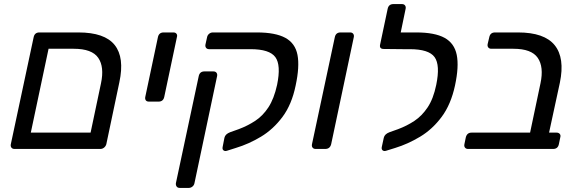

<svg xmlns="http://www.w3.org/2000/svg" viewBox="-20 -730 2832 941"><path d="M51 0Q41 0 36 -6.5Q31 -13 33 -23L145 -548Q150 -571 173 -571H364Q493 -571 542 -509.5Q591 -448 565 -327L501 -23Q498 -13 490 -6.5Q482 0 472 0ZM131 -80H424L475 -322Q492 -402 461.5 -446.5Q431 -491 341 -491H218Z M710 -232Q699 -232 694.5 -238.5Q690 -245 692 -255L754 -548Q759 -571 782 -571H830Q840 -571 845 -564.5Q850 -558 847 -548L785 -255Q780 -232 757 -232Z M1092 9Q1082 12 1075.5 7Q1069 2 1071 -9L1080 -55Q1084 -73 1108 -82L1150 -97Q1193 -113 1230.5 -137.5Q1268 -162 1295.5 -204Q1323 -246 1338 -314Q1358 -411 1329.5 -450Q1301 -489 1208 -489H1005Q995 -489 990 -495.5Q985 -502 987 -512L995 -548Q997 -558 1005 -564.5Q1013 -571 1023 -571H1239Q1330 -571 1378.5 -544.5Q1427 -518 1438 -461Q1449 -404 1429 -311Q1410 -218 1364.5 -157Q1319 -96 1259 -60Q1199 -24 1136 -5ZM861 191Q851 191 846 184.5Q841 178 842 168L954 -357Q959 -380 982 -380H1026Q1036 -380 1041 -373.5Q1046 -367 1044 -357L933 168Q931 178 923 184.5Q915 191 905 191Z M1527 0Q1517 0 1512 -6.5Q1507 -13 1509 -23L1621 -548Q1626 -571 1649 -571H1696Q1706 -571 1711 -564.5Q1716 -558 1714 -548L1603 -23Q1597 0 1574 0Z M1872 9Q1862 12 1855.5 7Q1849 2 1851 -9L1861 -55Q1865 -73 1889 -82L1931 -97Q1974 -113 2011 -137.5Q2048 -162 2076 -204Q2104 -246 2118 -314Q2138 -411 2110 -450Q2082 -489 1988 -489H1958Q1956 -489 1955 -489L1861 -490Q1838 -490 1843 -512L1880 -687Q1885 -710 1908 -710H1950Q1960 -710 1965 -703.5Q1970 -697 1968 -687L1944 -571H2020Q2111 -571 2159 -544.5Q2207 -518 2218.5 -461Q2230 -404 2210 -311Q2190 -218 2144.5 -157Q2099 -96 2039 -60Q1979 -24 1917 -5Z M2274 0Q2264 0 2259 -6.5Q2254 -13 2256 -23L2263 -57Q2269 -80 2291 -80H2578L2629 -322Q2646 -402 2615.5 -446.5Q2585 -491 2496 -491H2388Q2378 -491 2373 -497.5Q2368 -504 2370 -514L2378 -548Q2383 -571 2406 -571H2519Q2648 -571 2698.5 -508.5Q2749 -446 2724 -325L2671 -80H2708Q2718 -80 2723.5 -73.5Q2729 -67 2726 -57L2719 -23Q2714 0 2691 0Z"/></svg>

Font: Lubike
Style: Italic
Weight: 400
Italic angle: -12°
Foundry: Honoka55
Version: Version 1.000;July 22, 2022;FontCreator 14.0.0.2862 64-bit